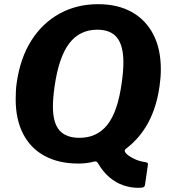

<svg xmlns="http://www.w3.org/2000/svg" viewBox="-20 -772 815 918"><path d="M60 -377Q77 -495 130 -578.5Q183 -662 265 -707Q347 -752 449 -752Q543 -752 610 -714.5Q677 -677 713 -607.5Q749 -538 749 -441Q749 -422 747.5 -402Q746 -382 743 -361Q729 -261 689.5 -187Q650 -113 585 -63Q574 -55 577 -48Q581 -38 595.5 -27.5Q610 -17 630.5 -8.5Q651 0 674 3Q682 4 685.5 7.5Q689 11 687 17L674 107Q673 119 667 122.5Q661 126 641 126Q605 126 569.5 114Q534 102 502.5 75Q471 48 447 6Q441 -3 428 1Q409 6 390.5 8Q372 10 355 10Q261 10 193.5 -26.5Q126 -63 90.5 -132Q55 -201 55 -297Q55 -316 56 -336.5Q57 -357 60 -377ZM241 -359Q237 -331 235 -307Q233 -283 233 -263Q233 -184 264.5 -148.5Q296 -113 360 -113Q444 -113 493.5 -175.5Q543 -238 562 -376Q566 -404 568 -428.5Q570 -453 570 -474Q570 -554 539.5 -592Q509 -630 445 -630Q361 -630 311 -564.5Q261 -499 241 -359Z"/></svg>

Font: Libre Franklin
Style: Bold Italic
Weight: 700
Italic angle: -8°
Designer: Pablo Impallari, Rodrigo Fuenzalida, Nhung Nguyen
Foundry: Impallari Type
Version: Version 3.000